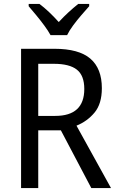

<svg xmlns="http://www.w3.org/2000/svg" viewBox="-20 -964 603 984"><path d="M259 -714Q384 -714 443 -663.5Q502 -613 502 -512Q502 -432 464.5 -387Q427 -342 372 -320L549 0H448L292 -296H176V0H88V-714ZM256 -637H176V-370H263Q412 -370 412 -508Q412 -577 374 -607Q336 -637 256 -637ZM239 -784Q227 -806 207.5 -832.5Q188 -859 166.5 -885Q145 -911 127 -932V-944H182Q205 -927 231 -902.5Q257 -878 281 -851Q307 -879 331 -901Q355 -923 381 -944H437V-932Q420 -913 397.5 -887Q375 -861 355 -834Q335 -807 324 -784Z"/></svg>

Font: Noto Sans Khmer SemiCondensed
Style: Regular
Weight: 400
Width: 4
Designer: Danh Hong and the Monotype Design Team
Foundry: Monotype Imaging Inc.
Version: Version 2.004; ttfautohint (v1.8.4.7-5d5b)